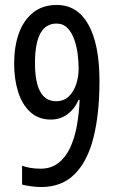

<svg xmlns="http://www.w3.org/2000/svg" viewBox="-20 -744 469 774"><path d="M381 -417Q381 -284 356.5 -188Q332 -92 280 -41Q228 10 146 10Q128 10 105.5 7Q83 4 69 0V-76Q101 -64 144 -64Q186 -64 215.5 -87Q245 -110 263 -149Q281 -188 290 -238Q299 -288 301 -342H297Q281 -305 252 -283.5Q223 -262 185 -262Q135 -262 102 -292.5Q69 -323 53 -374Q37 -425 37 -488Q37 -555 55.5 -608Q74 -661 112.5 -692.5Q151 -724 209 -724Q292 -724 336.5 -644.5Q381 -565 381 -417ZM208 -649Q121 -649 121 -490Q121 -336 206 -336Q237 -336 257 -355Q277 -374 287 -404Q297 -434 297 -467Q297 -492 293.5 -523Q290 -554 280 -583Q270 -612 252.5 -630.5Q235 -649 208 -649Z"/></svg>

Font: Noto Sans Khmer UI ExtraCondensed
Style: Regular
Weight: 400
Width: 2
Designer: Danh Hong and the Monotype Design Team
Foundry: Monotype Imaging Inc.
Version: Version 2.002; ttfautohint (v1.8.4.7-5d5b)